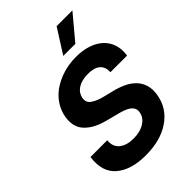

<svg xmlns="http://www.w3.org/2000/svg" viewBox="-275 -1077 1205 1205"><g transform="rotate(-45 327.5 -474.5)"><path d="M32.3 -228.3H181.1Q175.4 -174.7 210.6 -146.3Q245.4 -118.6 305.4 -118.6Q365.1 -118.6 403.8 -143.5Q442.5 -168.3 448.9 -208.1Q452.1 -226.2 446.2 -240.2Q440.3 -254.3 426.3 -265.1Q412.3 -275.9 390.6 -284.1Q369 -292.3 340.2 -299L264.2 -318.9Q219.5 -330.6 187.1 -347.7Q154.8 -364.7 131.4 -389.2Q85.9 -436.8 98.7 -517Q105.1 -554 121.1 -584.5Q137.1 -615.1 160.2 -639.6Q183.2 -664.1 212.4 -682.4Q241.5 -700.6 274.1 -712.9Q306.8 -725.1 341.6 -731.2Q376.4 -737.2 411.2 -737.2Q471.9 -737.2 518.8 -721.2Q565.7 -705.3 596.2 -676.1Q626.8 -647 639.6 -606.4Q652.3 -565.7 644.9 -516H497.5Q499.3 -561.8 472.3 -585.2Q445.3 -608.7 388.8 -608.7Q360.8 -608.7 338.1 -602.6Q315.3 -596.6 298.8 -585.8Q282.3 -574.9 272.2 -560Q262.1 -545.1 258.9 -527.3Q251.1 -489 282.7 -468.4Q313.9 -447.8 359 -437.1L421.5 -421.5Q467 -410.9 504.1 -393.3Q541.2 -375.7 565.9 -349.6Q590.6 -323.5 601 -288.4Q611.5 -253.2 604 -207.7Q587.7 -107.2 503.6 -49Q418.7 10.3 285.9 10.3Q154.8 10.3 84.9 -50.4Q15.6 -110.4 32.3 -228.3ZM360.1 -797.6 462.7 -959.2H602.6L467.3 -797.6Z"/></g></svg>

Font: Inter P
Style: Bold Italic
Weight: 700
Italic angle: 9.39999°
Designer: Rasmus Andersson
Foundry: rsms
Version: Version 3.018;git-588b23468